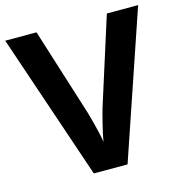

<svg xmlns="http://www.w3.org/2000/svg" viewBox="-106 -903 862 907"><g transform="rotate(-15 325.0 -450.0)"><path d="M650 -807H497L362 -382C355 -359 331 -268 325 -225C319 -268 294 -360 287 -382L153 -807H0L242 -93H407Z"/></g></svg>

Font: Noto Sans Telugu UI
Style: Bold
Weight: 700
Designer: Jelle Bosma - Monotype Design Team
Foundry: Monotype Imaging Inc.
Version: Version 2.005